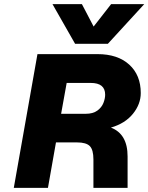

<svg xmlns="http://www.w3.org/2000/svg" viewBox="-20 -913 721 933"><path d="M504 -700H345L235 -893H378L435 -784L520 -893H681ZM354 -221H252L213 0H47L162 -650H454Q552 -650 608 -599Q664 -548 664 -461Q664 -407 626 -360Q588 -313 519 -293Q600 -262 600 -153V0H434V-138Q434 -185 416.5 -203Q399 -221 354 -221ZM421 -510H304L277 -360H396Q432 -360 453 -375.5Q474 -391 482.5 -412.5Q491 -434 491 -453Q491 -510 421 -510Z"/></svg>

Font: Overused Grotesk ExtraBold
Style: Italic
Weight: 800
Italic angle: -10°
Version: Version 0.003